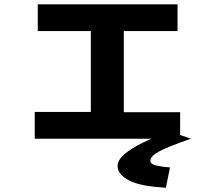

<svg xmlns="http://www.w3.org/2000/svg" viewBox="-20 -643 1040 890"><path d="M141 0V-124H401V-499H155V-623H803V-499H554V-123H815V0ZM768 133 749 227Q630 221 577.5 193Q525 165 525 127Q525 100 555.5 73Q586 46 641 19Q696 -8 767 -34L865 0Q813 18 770 35Q727 52 702 68.5Q677 85 677 103Q677 118 705.5 124.5Q734 131 768 133Z"/></svg>

Font: Inconsolata UltraExpanded Black
Style: Regular
Weight: 900
Width: 9
Monospace: yes
Designer: Raph Levien, Cyreal, Brenton Simpson
Foundry: Raph Levien, Cyreal, Google
Version: Version 3.001; ttfautohint (v1.8.2.53-6de2)